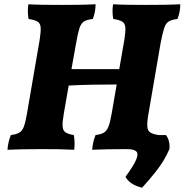

<svg xmlns="http://www.w3.org/2000/svg" viewBox="-20 -699 887 900"><path d="M15 3Q18 -35 31 -66Q56 -69 70 -77Q84 -85 91.5 -104.5Q99 -124 106 -164L166 -513Q172 -551 170.5 -570.5Q169 -590 155.5 -598Q142 -606 114 -610Q111 -625 110.5 -643Q110 -661 113 -679Q148 -677 186.5 -676.5Q225 -676 269 -676Q306 -676 346.5 -676.5Q387 -677 428 -679Q428 -662 425 -645Q422 -628 415 -610Q388 -607 374 -598.5Q360 -590 352.5 -567Q345 -544 337 -498L315 -375H539L563 -513Q569 -551 567.5 -570.5Q566 -590 552.5 -598Q539 -606 511 -610Q508 -625 507.5 -643Q507 -661 510 -679Q544 -677 583 -676.5Q622 -676 666 -676Q703 -676 743.5 -676.5Q784 -677 825 -679Q825 -662 822 -645Q819 -628 812 -610Q785 -607 771 -598.5Q757 -590 749.5 -567Q742 -544 733 -498L676 -166Q669 -126 670.5 -106Q672 -86 684.5 -78Q697 -70 723 -66Q726 -49 726.5 -32.5Q727 -16 725 3Q686 1 651.5 0.5Q617 0 573 0Q476 0 412 3Q415 -35 428 -66Q453 -69 466.5 -77Q480 -85 488 -104.5Q496 -124 503 -164L527 -303Q473 -303 413.5 -302Q354 -301 302 -298L279 -166Q272 -126 273.5 -106Q275 -86 288 -78Q301 -70 326 -66Q329 -49 329.5 -32.5Q330 -16 328 3Q289 1 254.5 0.5Q220 0 176 0Q79 0 15 3ZM646 181Q589 167 568 130Q607 77 618.5 49Q630 21 618.5 10.5Q607 0 576 0L582 -66H758Q778 -39 774 0Q763 26 747.5 52Q732 78 707.5 109Q683 140 646 181Z"/></svg>

Font: Vollkorn ExtraBold
Style: Italic
Weight: 800
Italic angle: -11°
Designer: Friedrich Althausen
Foundry: Friedrich Althausen
Version: Version 5.000; ttfautohint (v1.8.3)